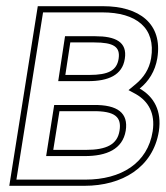

<svg xmlns="http://www.w3.org/2000/svg" viewBox="-20 -600 535 620"><path d="M10 0H253C374 0 474 -59 493 -176C503 -242 477 -288 431 -314C460 -337 481 -370 488 -412C506 -524 429 -580 313 -580H102ZM33 -20 119 -560H310C420 -560 484 -510 468 -412C462 -376 443 -349 419 -329L395 -309L419 -296C459 -273 482 -234 473 -176C457 -73 371 -20 256 -20ZM129 -96H254C324 -96 376 -118 386 -178C395 -235 360 -262 282 -261H155ZM168 -338H265C329 -338 375 -357 383 -410C392 -465 352 -483 288 -483H190ZM152 -116 172 -241H279C353 -242 373 -221 366 -178C359 -134 325 -116 257 -116ZM191 -358 207 -463H284C347 -463 369 -449 363 -410C357 -373 331 -358 268 -358Z"/></svg>

Font: Charger Pro
Style: OlObl
Weight: 900
Designer: Jasper
Foundry: Cannot Into Space Fonts
Version: Version 1.09